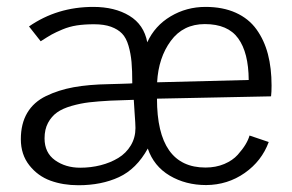

<svg xmlns="http://www.w3.org/2000/svg" viewBox="-20 -530 854 562"><path d="M64.9 -452.6Q147.5 -509.8 252.9 -509.8Q315.9 -509.8 358.6 -483.9Q401.4 -458 411.1 -406.2Q433.1 -454.6 479.5 -482.2Q525.9 -509.8 581.5 -509.8Q632.3 -509.8 670.2 -492.7Q708 -475.6 730.7 -444.1Q753.4 -412.6 764.2 -371.6Q774.9 -330.6 774.9 -279.3Q774.9 -260.7 773.4 -248L439.5 -241.2Q439.5 -39.6 581.5 -39.6Q611.8 -39.6 636.5 -50Q661.1 -60.5 675.8 -76.9Q690.4 -93.3 698.7 -107.2Q707 -121.1 710.4 -133.3L766.6 -114.3Q746.1 -58.6 696.3 -23.7Q646.5 11.2 583.5 11.7Q523.4 11.7 476.8 -15.9Q430.2 -43.5 412.6 -95.2Q379.4 -35.2 328.1 -11.5Q276.9 12.2 209.5 12.2Q164.6 12.2 127.7 -1.2Q90.8 -14.6 65.9 -46.1Q41 -77.6 41 -122.6Q41 -168 59.8 -199.7Q78.6 -231.4 115 -249Q151.4 -266.6 195.6 -274.7Q239.7 -282.7 299.3 -283.7Q301.8 -283.7 334.7 -284.7Q367.7 -285.6 367.2 -286.1Q367.2 -323.7 365 -348.4Q362.8 -373 356.2 -396Q349.6 -418.9 337.4 -431.6Q325.2 -444.3 304.9 -451.7Q284.7 -459 255.4 -459Q227.1 -459 204.8 -455.6Q182.6 -452.1 162.8 -443.8Q143.1 -435.5 131.3 -429Q119.6 -422.4 99.1 -409.2ZM376.5 -155.3Q376.5 -166.5 374 -199.7Q371.6 -232.9 371.6 -237.8L302.7 -235.4Q266.6 -233.4 241.2 -230.5Q215.8 -227.5 189.5 -220Q163.1 -212.4 147 -200.9Q130.9 -189.5 120.6 -170.4Q110.4 -151.4 110.4 -125Q110.4 -83 141.1 -61Q171.9 -39.1 214.8 -39.1Q246.1 -39.1 274.7 -46.4Q303.2 -53.7 326.2 -67.6Q349.1 -81.5 362.8 -104.2Q376.5 -127 376.5 -155.3ZM708 -295.9Q707.5 -376 677.2 -417.7Q647 -459.5 579.6 -459.5Q516.1 -459.5 480 -410.4Q443.8 -361.3 439.9 -289.1Z"/></svg>

Font: Pontano Sans
Style: Regular
Weight: 400
Foundry: vernon adams
Version: 1.0